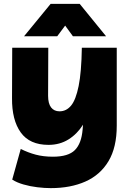

<svg xmlns="http://www.w3.org/2000/svg" viewBox="-20 -760 674 990"><path d="M242 210Q210 210 172.5 205.5Q135 201 100.5 191Q66 181 43 166L87 8Q125 27 164.5 37.5Q204 48 253 48Q332 48 366 14Q400 -20 406 -92L408 -117Q378 -69 333 -41Q288 -13 230 -13Q133 -13 87 -77Q41 -141 42 -254L43 -514H229L228 -266Q228 -226 243.5 -206Q259 -186 287 -186Q322 -186 346.5 -215.5Q371 -245 385.5 -316.5Q400 -388 402 -514H582V-112Q582 0 539.5 71Q497 142 420.5 176Q344 210 242 210ZM527 -573H356L316 -628L275 -573H104L241 -740H391Z"/></svg>

Font: Livvic Black
Style: Regular
Weight: 900
Designer: Jacques Le Bailly, Baron von Fonthausen
Version: Version 1.001; ttfautohint (v1.8.2)